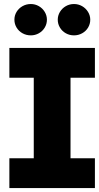

<svg xmlns="http://www.w3.org/2000/svg" viewBox="-20 -949 499 969"><path d="M27.3 -707H459V-556.6H335.9V-150.4H459V0H27.3V-150.4H150.4V-556.6H27.3ZM52.7 -849.6Q52.7 -871.1 63.7 -889.2Q74.7 -907.2 93.8 -918Q112.8 -928.7 135.7 -928.7Q157.2 -928.7 176 -918Q194.8 -907.2 205.8 -888.9Q216.8 -870.6 216.8 -849.6Q216.8 -828.1 205.8 -809.8Q194.8 -791.5 176 -781Q157.2 -770.5 135.7 -770.5Q112.8 -770.5 93.8 -781Q74.7 -791.5 63.7 -809.8Q52.7 -828.1 52.7 -849.6ZM271.5 -849.6Q271.5 -870.6 282.5 -888.9Q293.5 -907.2 312.3 -918Q331.1 -928.7 353.5 -928.7Q375.5 -928.7 394.3 -918Q413.1 -907.2 424.3 -888.9Q435.5 -870.6 435.5 -849.6Q435.5 -828.1 424.6 -809.8Q413.6 -791.5 394.5 -781Q375.5 -770.5 353.5 -770.5Q331.1 -770.5 312.3 -781Q293.5 -791.5 282.5 -809.8Q271.5 -828.1 271.5 -849.6Z"/></svg>

Font: Pretendard GOV Black
Style: Regular
Weight: 900
Designer: Base glyphs from Inter by Rasmus Andersson; Hangeul glyphs from Noto Sans CJK(Source Han Sans) by Jang Soo-young and Kan
Foundry: Kil Hyung-jin
Version: Version 1.309